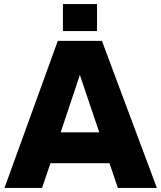

<svg xmlns="http://www.w3.org/2000/svg" viewBox="-20 -920 790 940"><path d="M557 0H748L479 -720H263L2 0H186L227 -121H516ZM277 -272 371 -553 466 -272ZM288 -768H455V-900H288Z"/></svg>

Font: Aspekta 800
Style: Regular
Weight: 800
Designer: Ivo Dolenc
Version: Version 2.000